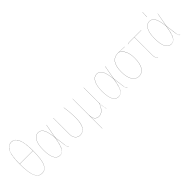

<svg xmlns="http://www.w3.org/2000/svg" viewBox="168 -1887 3231 3231"><g transform="rotate(-45 1783.5 -271.5)"><path d="M226.1 -732.9Q255.9 -732.9 279.5 -721.7Q303.2 -710.4 323 -684.1Q342.8 -657.7 356 -616.2Q369.1 -574.7 376.5 -512.9Q383.8 -451.2 383.8 -370.1Q383.8 -261.2 373.3 -186.5Q362.8 -111.8 341.3 -69.3Q319.8 -26.9 291.5 -9Q263.2 8.8 224.1 8.8Q185.1 8.8 156.7 -9.5Q128.4 -27.8 107.2 -70.3Q85.9 -112.8 75.4 -187.3Q64.9 -261.7 64.9 -370.1Q64.9 -451.7 72.3 -513.7Q79.6 -575.7 93.3 -616.9Q106.9 -658.2 127.2 -684.3Q147.5 -710.4 171.6 -721.7Q195.8 -732.9 226.1 -732.9ZM226.1 -731Q188.5 -731 160.2 -712.9Q131.8 -694.8 110.4 -654.3Q88.9 -613.8 77.9 -542.7Q66.9 -471.7 66.9 -371.1H381.8Q381.8 -471.2 371.1 -541.7Q360.4 -612.3 339.4 -653.3Q318.4 -694.3 290.8 -712.6Q263.2 -731 226.1 -731ZM224.1 6.8Q263.2 6.8 291 -10.7Q318.8 -28.3 339.8 -70.3Q360.8 -112.3 371.3 -186.5Q381.8 -260.7 381.8 -369.1H66.9Q66.9 -261.7 77.1 -187.5Q87.4 -113.3 108.4 -71.3Q129.4 -29.3 157.5 -11.2Q185.5 6.8 224.1 6.8Z M657.7 -526.9Q719.7 -526.9 753.2 -468.8Q786.6 -410.6 802.7 -268.1L848.6 -517.1H850.6L804.7 -267.1L831.5 -60.1Q835 -29.8 842 -18.3Q849.1 -6.8 863.8 0V2Q853.5 -2.9 848.1 -7.1Q842.8 -11.2 837.6 -24.2Q832.5 -37.1 829.6 -60.1L802.7 -266.1Q779.8 -113.3 745.4 -52.2Q710.9 8.8 648.9 8.8Q513.7 8.8 513.7 -258.8Q513.7 -385.7 551.8 -456.3Q589.8 -526.9 657.7 -526.9ZM657.7 -524.9Q591.3 -524.9 553.5 -455.1Q515.6 -385.3 515.6 -258.8Q515.6 6.8 648.9 6.8Q690.4 6.8 718 -19Q745.6 -44.9 765.4 -104.2Q785.2 -163.6 800.8 -267.1Q784.7 -409.2 751.7 -467Q718.8 -524.9 657.7 -524.9Z M1262.7 -517.1Q1284.7 -382.3 1284.7 -257.8Q1284.7 -118.2 1243.9 -54.7Q1203.1 8.8 1132.8 8.8Q1077.6 8.8 1044.7 -29.5Q1011.7 -67.9 1011.7 -132.8V-517.1H1013.7V-132.8Q1013.7 -68.8 1046.1 -31Q1078.6 6.8 1132.8 6.8Q1166 6.8 1192.6 -7.3Q1219.2 -21.5 1239.7 -51.8Q1260.3 -82 1271.5 -134.3Q1282.7 -186.5 1282.7 -257.8Q1282.7 -382.3 1260.7 -517.1Z M1759.3 -1H1757.3Q1737.3 -77.1 1735.4 -147Q1712.4 -75.7 1672.1 -33.4Q1631.8 8.8 1578.1 8.8Q1533.7 8.8 1505.9 -19.5Q1478 -47.9 1473.1 -103V57.1V189.9H1471.2V-517.1H1473.1V-133.8Q1473.1 -60.5 1502.2 -26.9Q1531.2 6.8 1578.1 6.8Q1631.3 6.8 1671.4 -35.9Q1711.4 -78.6 1735.4 -150.9V-517.1H1737.3V-160.2Q1737.3 -79.1 1759.3 -1Z M2053.7 -526.9Q2115.7 -526.9 2149.2 -468.8Q2182.6 -410.6 2198.7 -268.1L2244.6 -517.1H2246.6L2200.7 -267.1L2227.5 -60.1Q2231 -29.8 2238 -18.3Q2245.1 -6.8 2259.8 0V2Q2249.5 -2.9 2244.1 -7.1Q2238.8 -11.2 2233.6 -24.2Q2228.5 -37.1 2225.6 -60.1L2198.7 -266.1Q2175.8 -113.3 2141.4 -52.2Q2106.9 8.8 2044.9 8.8Q1909.7 8.8 1909.7 -258.8Q1909.7 -385.7 1947.8 -456.3Q1985.8 -526.9 2053.7 -526.9ZM2053.7 -524.9Q1987.3 -524.9 1949.5 -455.1Q1911.6 -385.3 1911.6 -258.8Q1911.6 6.8 2044.9 6.8Q2086.4 6.8 2114 -19Q2141.6 -44.9 2161.4 -104.2Q2181.2 -163.6 2196.8 -267.1Q2180.7 -409.2 2147.7 -467Q2114.7 -524.9 2053.7 -524.9Z M2710.4 -517.1V-515.1L2577.1 -522Q2633.3 -495.1 2665 -429.7Q2696.8 -364.3 2696.8 -262.2Q2696.8 -130.4 2653.3 -60.8Q2609.9 8.8 2532.7 8.8Q2456.1 8.8 2412.8 -60.5Q2369.6 -129.9 2369.6 -257.8Q2369.6 -387.2 2416.7 -455.6Q2463.9 -523.9 2567.9 -523.9Q2601.1 -523.9 2710.4 -517.1ZM2694.8 -262.2Q2694.8 -364.3 2662.6 -429.2Q2630.4 -494.1 2572.8 -522H2567.9Q2465.3 -522 2418.5 -454.1Q2371.6 -386.2 2371.6 -257.8Q2371.6 -131.3 2414.3 -62.3Q2457 6.8 2532.7 6.8Q2608.9 6.8 2651.9 -62.7Q2694.8 -132.3 2694.8 -262.2Z M3104.5 -515.1H2940.4V-86.9Q2940.4 -50.8 2949.7 -31Q2959 -11.2 2985.4 2L2984.4 3.9Q2957.5 -10.7 2948 -30.3Q2938.5 -49.8 2938.5 -86.9V-515.1H2829.6Q2797.9 -515.1 2780.8 -506.8L2779.8 -508.8Q2796.9 -517.1 2829.6 -517.1H3104.5Z M3333.5 -716.8H3335.4L3330.6 -606H3328.6ZM3306.6 -526.9Q3368.7 -526.9 3402.1 -468.8Q3435.5 -410.6 3451.7 -268.1L3497.6 -517.1H3499.5L3453.6 -267.1L3480.5 -60.1Q3483.9 -29.8 3491 -18.3Q3498 -6.8 3512.7 0V2Q3502.4 -2.9 3497.1 -7.1Q3491.7 -11.2 3486.6 -24.2Q3481.4 -37.1 3478.5 -60.1L3451.7 -266.1Q3428.7 -113.3 3394.3 -52.2Q3359.9 8.8 3297.9 8.8Q3162.6 8.8 3162.6 -258.8Q3162.6 -385.7 3200.7 -456.3Q3238.8 -526.9 3306.6 -526.9ZM3306.6 -524.9Q3240.2 -524.9 3202.4 -455.1Q3164.6 -385.3 3164.6 -258.8Q3164.6 6.8 3297.9 6.8Q3339.4 6.8 3366.9 -19Q3394.5 -44.9 3414.3 -104.2Q3434.1 -163.6 3449.7 -267.1Q3433.6 -409.2 3400.6 -467Q3367.7 -524.9 3306.6 -524.9Z"/></g></svg>

Font: Fira Sans Compressed Two
Style: Regular
Weight: 100
Width: 1
Designer: Carrois Corporate & Edenspiekermann AG
Foundry: Carrois Corporate GbR & Edenspiekermann AG
Version: Version 4.203;PS 004.203;hotconv 1.0.88;makeotf.lib2.5.64775